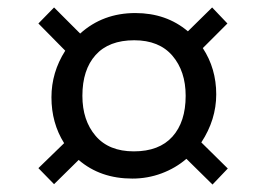

<svg xmlns="http://www.w3.org/2000/svg" viewBox="-20 -626 714 515"><path d="M83 -175 152 -242Q118 -296 118 -365Q118 -432 155 -490L83 -563L125 -606L195 -536Q256 -591 343 -591Q426 -591 484 -542L549 -606L590 -563L524 -497Q560 -442 560 -373Q560 -305 520 -244L591 -174L550 -131L480 -200Q451 -175 413.5 -161Q376 -147 335 -147Q249 -147 191 -197L125 -132ZM478 -369Q478 -435 442.5 -476.5Q407 -518 340 -518Q272 -518 236.5 -478.5Q201 -439 201 -369Q201 -303 236.5 -261.5Q272 -220 339 -220Q407 -220 442.5 -259.5Q478 -299 478 -369Z"/></svg>

Font: Grenze Medium
Style: Regular
Weight: 500
Designer: Renata Polastri
Foundry: Omnibus-Type
Version: Version 1.002; ttfautohint (v1.8)